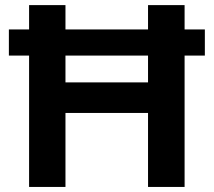

<svg xmlns="http://www.w3.org/2000/svg" viewBox="-20 -739 845 759"><path d="M95 -519.3H15.1V-622.6H95V-718.8H238.8V-622.6H565.2V-718.8H709.7V-622.6H789.8V-519.3H709.7V0H565.2V-292.5H238.8V0H95ZM565.2 -413.3V-519.3H238.8V-413.3Z"/></svg>

Font: Min Sans VF VF
Style: Regular
Weight: 400
Designer: Jinseong-Kim, NotoSansCJK, Nunito
Foundry: Jinseong-Kim
Version: Version 1.420;Glyphs 3.1.2 (3151)